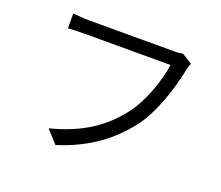

<svg xmlns="http://www.w3.org/2000/svg" viewBox="-120 -880 1240 1076"><g transform="rotate(20 500.0 -341.5)"><path d="M861 -665 800 -704C781 -699 762 -699 747 -699C701 -699 302 -699 245 -699C212 -699 173 -702 145 -705V-617C171 -618 205 -620 245 -620C302 -620 698 -620 756 -620C742 -524 696 -385 625 -294C541 -187 429 -102 235 -53L303 22C487 -36 606 -129 697 -246C776 -349 824 -510 846 -615C850 -634 854 -651 861 -665Z"/></g></svg>

Font: Noto Sans CJK HK
Style: Regular
Weight: 400
Designer: Ryoko NISHIZUKA 西塚涼子 (kana, bopomofo & ideographs); Paul D. Hunt (Latin, Greek & Cyrillic); Sandoll Communications 산돌커뮤니
Foundry: Adobe
Version: Version 2.004;hotconv 1.0.118;makeotfexe 2.5.65603